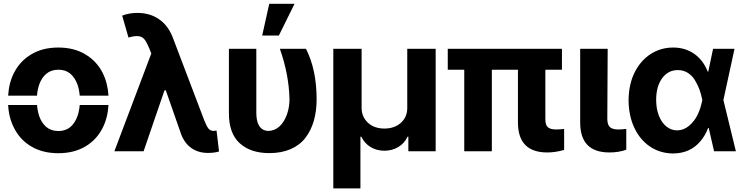

<svg xmlns="http://www.w3.org/2000/svg" viewBox="-20 -806 3965 1023"><path d="M290.5 10.3Q208 10.3 147.9 -24.9Q87.9 -59.6 55.2 -123.5Q26.9 -178.2 23.4 -246.6H177.2Q180.2 -213.9 189 -187Q202.1 -149.9 227.5 -128.9Q252.9 -107.9 291.5 -107.9Q329.1 -107.9 354.5 -128.9Q379.4 -149.9 392.6 -187Q401.9 -212.9 404.8 -246.6H558.1Q553.7 -176.8 526.4 -123.5Q494.1 -60.1 433.6 -24.9Q373.5 10.3 290.5 10.3ZM23.4 -296.4Q27.8 -366.7 55.2 -418.9Q87.4 -481.9 147.9 -517.1Q207.5 -552.7 290.5 -552.7Q374 -552.7 433.6 -517.1Q494.1 -481.4 526.4 -418.9Q553.7 -364.7 558.1 -296.4H404.8Q401.9 -330.6 392.6 -356Q379.4 -392.1 354.5 -413.6Q329.1 -434.6 291.5 -434.6Q252.9 -434.6 227.5 -413.6Q202.1 -392.6 189 -356Q179.2 -327.1 177.2 -296.4Z M1087.4 8.8Q1037.6 8.8 1001.2 -16.1Q964.8 -41 945.8 -88.9L853.5 -353L793.9 -502L773.4 -552.7Q760.7 -583 748.5 -597.7Q735.8 -611.8 716.1 -613.5Q696.3 -615.2 664.6 -606L630.9 -722.7Q668.5 -737.3 711.4 -737.3Q779.3 -737.3 828.1 -703.1Q877 -668.9 901.4 -604L1067.9 -166Q1081.1 -132.8 1090.8 -120.8Q1100.6 -108.9 1119.1 -108.4Q1128.9 -109.4 1133.8 -110.4L1147 1Q1123.5 8.8 1087.4 8.8ZM745.1 0H589.4L805.7 -572.8L900.4 -324.7H856.4Z M1199.7 -203.1V-545.9H1345.7V-201.7Q1346.7 -165.5 1355.5 -146Q1371.1 -109.4 1410.2 -108.4Q1444.3 -109.4 1470.2 -133.3Q1495.1 -157.7 1508.8 -196Q1522.5 -234.4 1522.5 -277.3Q1519.5 -408.7 1471.2 -545.9H1610.4Q1667 -434.1 1667 -277.3Q1667 -213.9 1652.1 -162.4Q1637.2 -110.8 1607.4 -71.8Q1577.6 -32.7 1528.6 -11.5Q1479.5 9.8 1415 9.8Q1314.5 9.8 1256.8 -43.2Q1199.2 -96.2 1199.7 -203.1ZM1465.8 -616.7H1377L1414.6 -785.6H1549.3Z M1900.4 197.8H1755.9V-545.9H1906.7V-231.9Q1906.7 -183.6 1940.2 -152.3Q1973.6 -121.1 2028.3 -121.1Q2082.5 -121.1 2116.5 -152.1Q2150.4 -183.1 2149.9 -231.9V-545.9H2301.3V0H2155.8V-77.6H2151.4Q2135.3 -42.5 2102.3 -22.7Q2069.3 -2.9 2028.3 -2.9Q1986.8 -2.9 1954.3 -22.7Q1921.9 -42.5 1905.3 -77.6H1900.4Z M2365.7 -545.9H2974.1V-434.6H2365.7ZM2453.6 -545.9H2600.6V0H2453.6ZM2739.7 -152.8V-545.9H2885.7V-170.4Q2885.7 -139.6 2899.4 -127.9Q2913.1 -116.2 2943.4 -116.2Q2963.4 -116.2 2985.8 -119.1V-7.3Q2939.5 6.3 2896 6.3Q2740.2 6.3 2739.7 -152.8Z M3071.3 -152.8V-545.9H3217.8L3215.8 -170.4Q3216.8 -139.6 3230.7 -127.9Q3244.6 -116.2 3273.9 -116.2Q3294.4 -116.2 3316.9 -119.1V-8.3Q3277.3 6.3 3227.1 6.3Q3071.3 6.3 3071.3 -152.8Z M3564.9 11.7Q3496.1 10.7 3442.9 -25.4Q3389.2 -62 3359.4 -126Q3329.6 -189.9 3329.1 -272.5Q3330.1 -356.9 3360.8 -418.9Q3392.1 -482.4 3446 -517.6Q3500 -552.7 3566.9 -552.7Q3631.8 -552.7 3679.7 -518.6Q3727.5 -484.4 3751 -424.3H3796.9L3834 -274.4L3900.9 0H3784.7L3721.7 -274.4Q3715.8 -304.7 3706.3 -330.3Q3696.8 -356 3681.6 -380.4Q3666.5 -404.8 3643.3 -418.7Q3620.1 -432.6 3591.3 -432.6Q3539.6 -432.6 3507.8 -388.9Q3476.1 -345.2 3476.1 -273.9Q3476.1 -227.5 3490.2 -190.4Q3504.9 -153.3 3529.8 -132.6Q3554.7 -111.8 3586.9 -111.3Q3622.1 -111.3 3651.1 -135.5Q3680.2 -159.7 3697 -194.8Q3713.9 -230 3721.7 -271.5L3779.3 -545.9H3893.6L3834 -271.5L3796.9 -124H3752.9Q3738.3 -85 3712.9 -54.7Q3658.2 11.7 3564.9 11.7Z"/></svg>

Font: Inter Tight Stencil
Style: Bold
Weight: 700
Designer: Rasmus Andersson
Foundry: rsms
Version: Version 3.004;Glyphs 3.1.2 (3151)